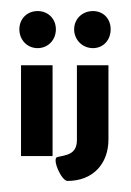

<svg xmlns="http://www.w3.org/2000/svg" viewBox="-20 -282 236 347"><path d="M119 -164V-29C119 -2 99 -2 83 2C74 6 91 45 102 45C148 45 176 14 176 -30V-164ZM148 -262C129 -262 114 -248 114 -229C114 -210 129 -195 148 -195C167 -195 180 -210 180 -229C180 -248 167 -262 148 -262ZM75 -164H18V0H75ZM15 -229C15 -210 29 -195 48 -195C67 -195 81 -210 81 -229C81 -248 67 -262 48 -262C29 -262 15 -248 15 -229Z"/></svg>

Font: Hussar Tani
Style: Dwa
Weight: 700
Foundry: Cannot Into Space Fonts
Version: Version 0.92